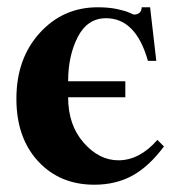

<svg xmlns="http://www.w3.org/2000/svg" viewBox="-20 -493 484 527"><path d="M412 -109 430 -91Q389 -36 343.5 -11Q298 14 239 14Q144 14 84.5 -50.5Q25 -115 25 -222Q25 -332 89 -402.5Q153 -473 248 -473Q279 -473 302 -468Q325 -463 335.5 -458Q346 -453 347 -453Q368 -453 369 -473H392L409 -326H386Q353 -443 271 -443Q220 -443 193.5 -391.5Q167 -340 167 -270H324V-226H167Q167 -150 209.5 -101.5Q252 -53 305 -53Q363 -53 412 -109Z"/></svg>

Font: STIX
Style: Bold
Weight: 700
Designer: MicroPress Inc., with final additions and corrections provided by Coen Hoffman, Elsevier (retired)
Version: Version 1.1.1